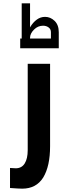

<svg xmlns="http://www.w3.org/2000/svg" viewBox="-20 -882 380 1150"><path d="M113 248Q197 248 239 181Q280 113 280 -6V-500H146V17Q146 68 128 97Q110 126 74 126L40 124V244Q93 248 113 248ZM250 -781Q223 -781 201 -765Q177 -748 160 -718V-862H110V-651H101V-593H332V-689Q332 -733 307 -757Q282 -781 250 -781ZM238 -728Q258 -728 272 -717Q285 -707 285 -689V-651H160V-656Q160 -681 184 -705Q207 -728 238 -728Z"/></svg>

Font: Online Auction - Bold
Style: Bold
Weight: 500
Designer: Mohamed Mostafa, the designer of Online Auction
Foundry: Kief Type Foundry
Version: ""